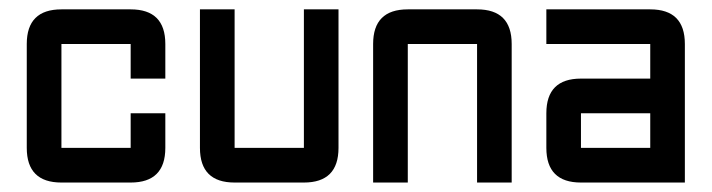

<svg xmlns="http://www.w3.org/2000/svg" viewBox="-20 -447 1505 406"><path d="M256.3 -61H109.9Q36.6 -61 36.6 -134.3V-354Q36.6 -427.2 109.9 -427.2H256.3Q329.6 -427.2 329.6 -354V-280.8H256.3V-354H109.9V-134.3H256.3V-207.5H329.6V-134.3Q329.6 -61 256.3 -61Z M622.6 -427.2H695.8V-134.3Q695.8 -61 622.6 -61H476.1Q402.8 -61 402.8 -134.3V-427.2H476.1V-134.3H622.6Z M988.8 -354H842.3V-61H769V-354Q769 -427.2 842.3 -427.2H988.8Q1062 -427.2 1062 -354V-61H988.8Z M1428.2 -61H1208.5Q1135.3 -61 1135.3 -134.3V-207.5Q1135.3 -280.8 1208.5 -280.8H1355V-354H1135.3V-427.2H1355Q1428.2 -427.2 1428.2 -354ZM1208.5 -134.3H1355V-207.5H1208.5Z"/></svg>

Font: BabelStone Khitan Seal Glyphs
Style: Regular
Weight: 400
Designer: Andrew West
Foundry: BabelStone
Version: Version 1.004